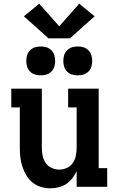

<svg xmlns="http://www.w3.org/2000/svg" viewBox="-20 -1009 640 1037"><path d="M252 8Q226 8 201 0.5Q176 -7 156 -23Q136 -39 122.5 -61.5Q109 -84 101 -108.5Q93 -133 90 -158.5Q87 -184 87 -210V-429H41V-530H206V-210Q206 -189 210.5 -167.5Q215 -146 227 -128.5Q239 -111 259 -102Q279 -93 300 -93Q321 -93 341 -102Q361 -111 373 -128.5Q385 -146 389.5 -167.5Q394 -189 394 -210V-429H348V-530H513V-101H559V0H394V-85Q385 -65 371 -46.5Q357 -28 338 -15.5Q319 -3 296.5 2.5Q274 8 252 8ZM400 -602Q384 -602 369 -606.5Q354 -611 342.5 -622.5Q331 -634 326.5 -649Q322 -664 322 -680Q322 -696 326.5 -711Q331 -726 342.5 -737.5Q354 -749 369 -753.5Q384 -758 400 -758Q416 -758 431 -753.5Q446 -749 457.5 -737.5Q469 -726 473.5 -711Q478 -696 478 -680Q478 -664 473.5 -649Q469 -634 457.5 -622.5Q446 -611 431 -606.5Q416 -602 400 -602ZM200 -602Q184 -602 169 -606.5Q154 -611 142.5 -622.5Q131 -634 126.5 -649Q122 -664 122 -680Q122 -696 126.5 -711Q131 -726 142.5 -737.5Q154 -749 169 -753.5Q184 -758 200 -758Q216 -758 231 -753.5Q246 -749 257.5 -737.5Q269 -726 273.5 -711Q278 -696 278 -680Q278 -664 273.5 -649Q269 -634 257.5 -622.5Q246 -611 231 -606.5Q216 -602 200 -602ZM242 -802 109 -921 192 -989 300 -867 408 -989 491 -921 358 -802Z"/></svg>

Font: Iosevka Curly Slab Extended
Style: Bold
Weight: 700
Width: 7
Monospace: yes
Designer: Belleve Invis
Foundry: Belleve Invis
Version: Version 11.1.0; ttfautohint (v1.8.3)